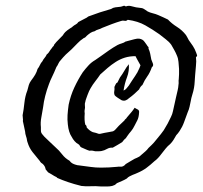

<svg xmlns="http://www.w3.org/2000/svg" viewBox="-20 -767 714 676"><path d="M669.9 -565.4Q671.9 -551.8 669.9 -535.2Q668 -518.6 667 -502Q666 -492.2 665.5 -480.5Q665 -468.8 663.1 -458Q661.1 -446.3 657.2 -434.1Q653.3 -421.9 651.4 -410.2Q649.4 -401.4 647.5 -391.6Q645.5 -381.8 640.6 -371.1Q633.8 -352.5 627.9 -336.4Q622.1 -320.3 612.3 -305.7Q606.4 -296.9 600.6 -291Q595.7 -282.2 590.8 -274.4Q585.9 -266.6 579.1 -259.8Q570.3 -252.9 563 -243.7Q555.7 -234.4 547.9 -224.6Q543 -217.8 536.6 -210.9Q530.3 -204.1 523.4 -199.2Q509.8 -186.5 496.1 -176.3Q482.4 -166 463.9 -158.2Q460 -156.2 456.1 -154.8Q452.1 -153.3 447.3 -151.4Q442.4 -149.4 436 -146Q429.7 -142.6 426.8 -138.7Q418.9 -133.8 409.7 -129.9Q400.4 -126 391.6 -122.1Q386.7 -117.2 383.8 -115.7Q380.9 -114.3 375 -112.3Q366.2 -110.4 356.9 -110.4Q347.7 -110.4 336.9 -110.4Q314.5 -112.3 298.3 -111.3Q282.2 -110.4 266.6 -112.3Q239.3 -119.1 219.2 -126Q199.2 -132.8 181.6 -140.6Q179.7 -143.6 176.8 -144.5Q173.8 -145.5 170.9 -147.5Q166 -150.4 160.6 -153.8Q155.3 -157.2 149.4 -160.2Q147.5 -163.1 145 -165.5Q142.6 -168 140.6 -170.9Q139.6 -180.7 130.9 -189.5Q127.9 -191.4 125 -193.8Q122.1 -196.3 120.1 -200.2Q106.4 -216.8 94.7 -231.4Q83 -246.1 77.1 -265.6Q75.2 -270.5 74.7 -275.4Q74.2 -280.3 72.3 -285.2Q68.4 -296.9 68.4 -303.7Q66.4 -313.5 64.5 -322.3Q62.5 -331.1 60.5 -340.8Q61.5 -345.7 60.5 -350.6Q59.6 -355.5 59.6 -361.3Q63.5 -380.9 65.9 -404.8Q68.4 -428.7 76.2 -448.2Q79.1 -460 81.5 -467.8Q84 -475.6 88.9 -482.4Q98.6 -495.1 104 -504.4Q109.4 -513.7 112.3 -524.4Q117.2 -530.3 120.6 -538.1Q124 -545.9 128.9 -550.8Q132.8 -558.6 137.2 -563.5Q141.6 -568.4 144.5 -575.2Q148.4 -578.1 151.4 -582Q154.3 -585.9 157.2 -590.8Q163.1 -597.7 163.6 -599.1Q164.1 -600.6 165 -601.6Q169.9 -605.5 169.9 -607.4Q169.9 -609.4 171.9 -611.3Q177.7 -619.1 186 -627Q194.3 -634.8 201.2 -642.6Q205.1 -649.4 210 -654.3Q218.8 -662.1 221.7 -663.6Q224.6 -665 226.6 -667Q230.5 -668.9 232.9 -670.9Q235.4 -672.9 237.3 -674.8Q242.2 -678.7 247.1 -681.2Q252 -683.6 255.9 -689.5Q271.5 -698.2 278.3 -701.2Q285.2 -704.1 291 -709Q332 -724.6 371.1 -735.4Q377.9 -740.2 386.2 -741.2Q394.5 -742.2 404.3 -743.2Q409.2 -744.1 414.1 -746.1Q418.9 -748 422.9 -744.1Q431.6 -748 440.9 -745.6Q450.2 -743.2 459 -741.2Q464.8 -740.2 470.2 -739.7Q475.6 -739.3 480.5 -738.3Q486.3 -736.3 490.7 -732.9Q495.1 -729.5 500 -726.6Q507.8 -722.7 518.1 -720.2Q528.3 -717.8 537.1 -713.9Q546.9 -710 554.7 -706.1Q562.5 -702.1 571.3 -698.2Q585 -683.6 603 -672.4Q621.1 -661.1 634.8 -643.6Q637.7 -639.6 639.6 -635.3Q641.6 -630.9 644.5 -626Q652.3 -615.2 659.2 -605Q666 -594.7 670.9 -581.1Q672.9 -576.2 673.8 -572.8Q674.8 -569.3 669.9 -565.4ZM407.2 -693.4Q390.6 -688.5 373.5 -682.1Q356.4 -675.8 339.8 -668.9Q333 -665 325.7 -663.1Q318.4 -661.1 313.5 -657.2Q304.7 -655.3 298.8 -651.4Q295.9 -649.4 292 -646.5Q288.1 -643.6 286.1 -641.6Q279.3 -633.8 277.3 -633.8Q275.4 -633.8 273.4 -631.8Q262.7 -625 252.9 -614.7Q243.2 -604.5 232.4 -593.8Q227.5 -588.9 222.2 -584.5Q216.8 -580.1 211.9 -575.2Q207 -570.3 202.1 -564.9Q197.3 -559.6 193.4 -554.7Q188.5 -549.8 185.5 -543Q182.6 -536.1 178.7 -531.2Q169.9 -509.8 163.6 -497.1Q157.2 -484.4 152.3 -470.7Q144.5 -450.2 139.2 -429.2Q133.8 -408.2 131.8 -389.6Q128.9 -371.1 125.5 -353.5Q122.1 -335.9 124 -319.3Q124 -313.5 124 -308.6Q124 -303.7 125 -300.8Q127 -295.9 130.4 -292.5Q133.8 -289.1 136.7 -285.2Q146.5 -275.4 156.7 -266.1Q167 -256.8 174.8 -249Q188.5 -237.3 198.7 -223.6Q209 -210 224.6 -201.2Q229.5 -194.3 236.3 -190.9Q243.2 -187.5 252 -185.5Q255.9 -184.6 259.3 -184.6Q262.7 -184.6 266.6 -183.6Q283.2 -181.6 299.8 -179.2Q316.4 -176.8 335.9 -176.8Q363.3 -176.8 392.6 -179.7Q398.4 -180.7 403.8 -180.2Q409.2 -179.7 413.1 -181.6Q418 -183.6 422.9 -189.5Q430.7 -194.3 439 -199.2Q447.3 -204.1 454.1 -208Q461.9 -210.9 470.7 -215.8Q485.4 -228.5 491.7 -233.9Q498 -239.3 502.9 -246.1Q515.6 -257.8 522 -265.1Q528.3 -272.5 535.2 -281.2Q541 -288.1 546.4 -294.9Q551.8 -301.8 556.6 -308.6Q564.5 -321.3 570.3 -332Q576.2 -342.8 582 -355.5Q586.9 -365.2 588.9 -375.5Q590.8 -385.7 593.8 -397.5Q596.7 -411.1 599.6 -423.8Q602.5 -436.5 605.5 -449.2Q606.4 -454.1 607.4 -459Q608.4 -463.9 608.4 -468.8Q609.4 -473.6 608.9 -478.5Q608.4 -483.4 609.4 -488.3Q610.4 -497.1 610.4 -505.9Q610.4 -514.6 610.4 -524.4Q609.4 -537.1 608.4 -549.3Q607.4 -561.5 602.5 -572.3Q598.6 -582 593.3 -591.3Q587.9 -600.6 583 -609.4Q575.2 -620.1 563.5 -628.9Q551.8 -637.7 541 -646.5Q517.6 -663.1 491.7 -677.7Q465.8 -692.4 429.7 -697.3Q424.8 -692.4 418.5 -693.8Q412.1 -695.3 407.2 -693.4ZM433.6 -541Q435.5 -516.6 427.2 -495.1Q418.9 -473.6 415 -448.2Q420.9 -450.2 425.3 -455.6Q429.7 -460.9 433.6 -465.8Q438.5 -473.6 444.3 -482.4Q450.2 -491.2 456.1 -500Q458 -503.9 460.9 -507.8Q463.9 -511.7 465.8 -516.6Q468.8 -522.5 471.2 -527.8Q473.6 -533.2 474.6 -537.1Q466.8 -551.8 463.4 -557.1Q460 -562.5 457 -569.3Q436.5 -569.3 419.4 -564Q402.3 -558.6 387.2 -548.8Q372.1 -539.1 358.9 -527.8Q345.7 -516.6 333 -504.9Q325.2 -493.2 315.9 -481.4Q306.6 -469.7 298.8 -456.1Q293.9 -448.2 288.1 -432.6Q286.1 -426.8 283.7 -420.4Q281.2 -414.1 280.3 -408.2Q278.3 -403.3 278.8 -397.9Q279.3 -392.6 279.3 -387.7Q278.3 -382.8 277.8 -377.9Q277.3 -373 278.3 -368.2Q277.3 -355.5 277.8 -345.7Q278.3 -335.9 280.3 -328.1Q285.2 -325.2 285.2 -318.4Q294.9 -306.6 306.6 -301.8Q320.3 -298.8 324.2 -296.9Q328.1 -294.9 333 -295.9Q349.6 -299.8 359.9 -301.3Q370.1 -302.7 377.9 -304.7Q382.8 -306.6 388.2 -313Q393.6 -319.3 398.4 -324.2Q403.3 -329.1 408.2 -333.5Q413.1 -337.9 418 -342.8Q419.9 -346.7 422.4 -348.1Q424.8 -349.6 426.8 -353.5Q437.5 -366.2 443.4 -373Q449.2 -379.9 454.1 -387.7Q458 -384.8 464.4 -381.8Q470.7 -378.9 469.7 -371.1Q468.8 -353.5 463.4 -343.3Q458 -333 454.1 -325.2Q450.2 -317.4 448.2 -314.5Q445.3 -309.6 441.9 -305.7Q438.5 -301.8 434.6 -296.9Q430.7 -292 428.2 -288.1Q425.8 -284.2 422.9 -280.3Q418.9 -277.3 416 -273.9Q413.1 -270.5 410.2 -266.6Q402.3 -261.7 394 -256.8Q385.7 -252 377 -247.1Q366.2 -248 356.9 -242.7Q347.7 -237.3 337.9 -235.4Q333 -234.4 326.7 -234.4Q320.3 -234.4 315.4 -234.4Q303.7 -237.3 300.8 -236.8Q297.9 -236.3 294.9 -236.3Q288.1 -238.3 279.8 -242.2Q271.5 -246.1 266.6 -248Q262.7 -250 261.2 -253.4Q259.8 -256.8 256.8 -258.8Q249 -262.7 242.7 -270Q236.3 -277.3 232.4 -285.2Q221.7 -300.8 218.8 -329.1Q216.8 -345.7 217.8 -361.8Q218.8 -377.9 221.7 -398.4Q228.5 -430.7 241.7 -459Q254.9 -487.3 271.5 -512.7Q281.2 -525.4 291.5 -536.6Q301.8 -547.9 315.4 -555.7Q320.3 -559.6 325.2 -562.5Q330.1 -565.4 335 -569.3Q348.6 -579.1 363.3 -589.4Q377.9 -599.6 393.6 -608.4Q401.4 -612.3 408.7 -614.3Q416 -616.2 422.9 -621.1Q425.8 -621.1 429.2 -622.6Q432.6 -624 434.6 -624Q447.3 -627 453.1 -628.9Q463.9 -631.8 470.2 -630.9Q476.6 -629.9 481.4 -627Q486.3 -624 489.7 -618.7Q493.2 -613.3 497.1 -608.4Q499 -604.5 501.5 -602.5Q503.9 -600.6 502.9 -595.7Q506.8 -587.9 508.8 -578.1Q510.7 -568.4 512.7 -557.6Q514.6 -552.7 518.1 -543.9Q521.5 -535.2 514.6 -530.3Q507.8 -510.7 498.5 -498Q489.3 -485.4 481.4 -467.8Q474.6 -462.9 469.7 -452.1Q461.9 -444.3 453.1 -436.5Q444.3 -428.7 433.6 -420.9Q428.7 -416 422.4 -413.6Q416 -411.1 408.2 -414.1Q404.3 -416 395 -422.4Q385.7 -428.7 383.8 -431.6Q380.9 -438.5 382.3 -445.8Q383.8 -453.1 382.8 -460.9Q385.7 -465.8 387.2 -470.2Q388.7 -474.6 393.6 -476.6Q395.5 -481.4 397.9 -485.4Q400.4 -489.3 402.3 -494.1Q411.1 -505.9 418 -518.1Q424.8 -530.3 433.6 -541Z"/></svg>

Font: Seaweed Script
Style: Regular
Weight: 400
Designer: Squid
Foundry: Font Diner, Inc DBA Neapolitan
Version: Version 1.000